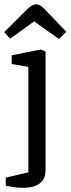

<svg xmlns="http://www.w3.org/2000/svg" viewBox="-33 -730 336 915"><path d="M77.1 165Q51.7 165 29.1 161.4Q6.5 157.8 -5.5 155V116.6L102.1 91.3V-411.4L22.6 -425V-466.4L161.3 -494.1L184 -484.8V83Q184 122.2 156.8 143.6Q129.6 165 77.1 165ZM247.7 -544.4 129.8 -628.3 15.2 -545.4 -12.8 -577 92.9 -682.6Q106.9 -696.6 118.6 -703.1Q130.2 -709.6 138.7 -709.6Q147.3 -709.6 156.8 -704.8Q166.3 -700 177.3 -689L283 -578.6Z"/></svg>

Font: Faustina Light
Style: Regular
Weight: 300
Designer: Alfonso Garcia
Foundry: http://www.omnibus-type.com
Version: Version 1.200